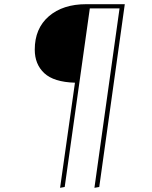

<svg xmlns="http://www.w3.org/2000/svg" viewBox="-20 -701 726 917"><path d="M576 -681 454 192 431 196 551 -661H409L289 192L267 196L338 -306Q237 -309 191.5 -351.5Q146 -394 146 -464Q146 -565 213 -623Q280 -681 392 -681Z"/></svg>

Font: Fira Sans Thin
Style: Italic
Weight: 250
Italic angle: -8°
Designer: Carrois Corporate & Edenspiekermann AG
Foundry: Carrois Corporate GbR & Edenspiekermann AG
Version: Version 4.203